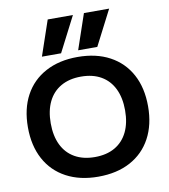

<svg xmlns="http://www.w3.org/2000/svg" viewBox="-105 -1088 1040 1185"><g transform="rotate(-10 415.5 -495.0)"><path d="M547 -780H427L502 -1000H660ZM320 -780H200L275 -1000H433ZM415 10Q300 10 215 -35.5Q130 -81 84.5 -165.5Q39 -250 39 -365Q39 -481 84.5 -565Q130 -649 215 -694.5Q300 -740 415 -740Q532 -740 616.5 -694.5Q701 -649 746.5 -565Q792 -481 792 -365Q792 -250 746.5 -165.5Q701 -81 616.5 -35.5Q532 10 415 10ZM415 -113Q489 -113 541 -143Q593 -173 620.5 -229.5Q648 -286 648 -365Q648 -444 620.5 -500.5Q593 -557 541 -587Q489 -617 415 -617Q342 -617 289.5 -587Q237 -557 209.5 -500.5Q182 -444 182 -365Q182 -286 209.5 -229.5Q237 -173 289.5 -143Q342 -113 415 -113Z"/></g></svg>

Font: M PLUS 1
Style: Bold
Weight: 700
Designer: Coji Morishita
Foundry: UNDERFOREST DESIGN
Version: Version 1.001